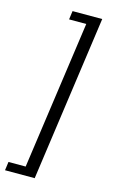

<svg xmlns="http://www.w3.org/2000/svg" viewBox="-149 -737 576 950"><g transform="rotate(15 139.5 -262.5)"><path d="M-20 161 -14 117H74L181 -642H93L99 -686H251L132 161Z"/></g></svg>

Font: Chivo Medium ExtraLight
Style: Italic
Weight: 250
Italic angle: -8.05°
Version: Version 2.002